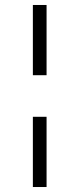

<svg xmlns="http://www.w3.org/2000/svg" viewBox="-20 -695 319 771"><path d="M167 56H112V-226H167ZM167 -393H112V-675H167Z"/></svg>

Font: Gemunu Libre ExtraLight Light
Style: Regular
Weight: 300
Version: Version 1.100